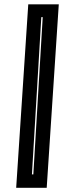

<svg xmlns="http://www.w3.org/2000/svg" viewBox="-20 -770 352 890"><path d="M196.5 100.5H55L111 -750H252.5ZM134.5 38.5 178 -690.5H171.5L128 38.5Z"/></svg>

Font: Tourney Expanded ExtraBold
Style: Italic
Weight: 800
Width: 7
Italic angle: -12°
Designer: Tyler Finck
Foundry: Etcetera Type Co
Version: Version 1.010; ttfautohint (v1.8.3)